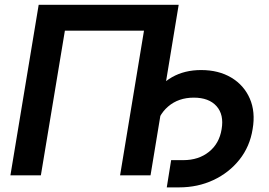

<svg xmlns="http://www.w3.org/2000/svg" viewBox="-20 -748 1149 819"><path d="M742.2 -727.5 622.1 0H492.2L594.2 -617.2H256.8L154.3 0H24.4L145 -727.5ZM691.4 51.3 710 -64.9H762.2Q827.1 -64.9 871.3 -100.3Q915.5 -135.7 925.3 -196.8Q936 -258.8 903.6 -295.2Q871.1 -331.5 806.6 -331.5Q741.2 -331.5 697 -293.5Q652.8 -255.4 641.6 -189.9H578.6Q592.3 -272.5 626.2 -330.3Q660.2 -388.2 713.6 -418.7Q767.1 -449.2 837.9 -449.2Q912.6 -449.2 966.6 -417Q1020.5 -384.8 1045.4 -327.9Q1070.3 -271 1057.6 -197.3Q1045.9 -123 1001.5 -67.1Q957 -11.2 890.4 20Q823.7 51.3 743.7 51.3Z"/></svg>

Font: Inter 20pt SemiBold
Style: Italic
Weight: 600
Italic angle: -9.3988°
Version: Version 4.001;git-66647c0bb